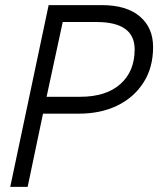

<svg xmlns="http://www.w3.org/2000/svg" viewBox="-20 -730 640 750"><path d="M20 0 170 -710H378Q474 -710 526 -666Q578 -622 578 -546Q578 -466 540.5 -407.5Q503 -349 438 -317.5Q373 -286 288 -286H148L88 0ZM162 -352H294Q394 -352 450 -401.5Q506 -451 506 -537Q506 -644 357 -644H225Z"/></svg>

Font: Geist Mono Light
Style: Italic
Weight: 300
Italic angle: -12°
Monospace: yes
Designer: Basement.studio, Andrés Briganti, Mateo Zaragoza
Foundry: Basement.studio, Vercel, Andrés Briganti, Guido Ferreyra, Mateo Zaragoza
Version: Version 1.500; ttfautohint (v1.8.4.7-5d5b)